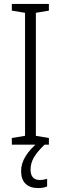

<svg xmlns="http://www.w3.org/2000/svg" viewBox="-20 -734 309 974"><path d="M228 0H40V-34L107 -45V-669L40 -680V-714H228V-680L162 -669V-45L228 -34ZM135 126Q135 179 182 179Q193 179 203 177Q213 175 219 173V212Q210 216 198.5 218Q187 220 173 220Q132 220 109.5 198Q87 176 87 134Q87 95 110.5 57.5Q134 20 173 -11L206 0Q171 33 153 63Q135 93 135 126Z"/></svg>

Font: Noto Sans Gurmukhi Condensed Light
Style: Regular
Weight: 300
Width: 3
Designer: Jelle Bosma - Monotype Design Team
Foundry: Monotype Imaging Inc.
Version: Version 2.004; ttfautohint (v1.8.4.7-5d5b)